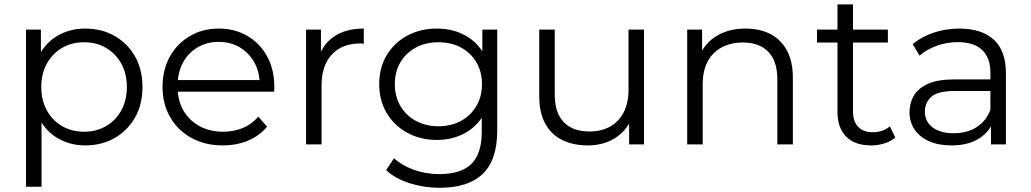

<svg xmlns="http://www.w3.org/2000/svg" viewBox="-20 -661 4719 879"><path d="M370 4.7Q302.4 4.7 247.2 -26.5Q192.1 -57.8 159.6 -117.6Q127.1 -177.5 127.1 -262.5Q127.1 -348.6 159 -408.2Q190.9 -467.7 246.1 -499Q301.2 -530.2 370 -530.2Q445.5 -530.2 504.8 -496.4Q564 -462.6 598.2 -402.5Q632.3 -342.4 632.3 -262.5Q632.3 -183.1 598.2 -123Q564 -62.9 504.8 -29.1Q445.5 4.7 370 4.7ZM99.1 194V-525.5H167.3V-367.2L160.1 -261.5L170.1 -155.8V194ZM364.9 -57.9Q420.7 -57.9 465 -83.3Q509.2 -108.7 535 -155.2Q560.7 -201.7 560.7 -262.5Q560.7 -324.3 535 -370.3Q509.2 -416.3 465 -442Q420.7 -467.6 364.9 -467.6Q309.1 -467.6 264.8 -442Q220.5 -416.3 194.7 -370.3Q169 -324.3 169 -262.5Q169 -201.7 194.7 -155.2Q220.5 -108.7 264.8 -83.3Q309.1 -57.9 364.9 -57.9Z M1000.2 4.7Q918.4 4.7 856.2 -29.7Q793.9 -64 759 -124.6Q724.1 -185.3 724.1 -263Q724.1 -341.1 757.3 -401.3Q790.6 -461.5 849.1 -495.8Q907.5 -530.2 981.2 -530.2Q1054.9 -530.2 1112.5 -496.6Q1170.1 -462.9 1203 -402.7Q1235.9 -342.4 1235.9 -262.9Q1235.9 -258.5 1235.6 -252.7Q1235.4 -246.8 1234.8 -241.4H778.1V-294.4H1197.2L1168.8 -273.2Q1169.3 -329.9 1144.9 -374.2Q1120.4 -418.6 1078.3 -443.9Q1036.1 -469.3 981.2 -469.3Q926.7 -469.3 884.1 -443.9Q841.4 -418.6 817.5 -374Q793.5 -329.3 793.5 -271.5V-259.6Q793.5 -200.5 820 -154.8Q846.4 -109.2 893.6 -83.5Q940.8 -57.9 1001.9 -57.9Q1050.5 -57.9 1091.9 -75.1Q1133.3 -92.3 1162.6 -127.2L1202.7 -80.9Q1167.5 -38.9 1115.3 -17.1Q1063 4.7 1000.2 4.7Z M1381.1 0V-525.5H1449.3V-381.9L1442.2 -407Q1464.3 -466.5 1516.3 -498.4Q1568.2 -530.2 1645.5 -530.2V-460.9Q1641.1 -461.5 1637 -461.8Q1633 -462 1628.7 -462Q1546.5 -462 1499.3 -411.6Q1452.1 -361.2 1452.1 -268.4V0Z M1993 198.7Q1921.3 198.7 1855.2 177.7Q1789.1 156.7 1747.6 117.8L1783.7 63.6Q1821.4 97.5 1875.8 116.8Q1930.3 136.1 1990.7 136.1Q2090.8 136.1 2138.1 89.3Q2185.4 42.5 2185.4 -55.5V-185.8L2195.4 -275.8L2188.2 -366.4V-525.5H2256.4V-63.6Q2256.4 71.6 2189.8 135.2Q2123.2 198.7 1993 198.7ZM1980.3 -20.4Q1904.9 -20.4 1845.1 -52.9Q1785.3 -85.4 1750.7 -143Q1716.1 -200.5 1716.1 -275.8Q1716.1 -351.5 1750.7 -408.8Q1785.3 -466.2 1845.1 -498.2Q1904.9 -530.2 1980.3 -530.2Q2049.9 -530.2 2105.8 -501Q2161.7 -471.9 2195.1 -415.1Q2228.4 -358.3 2228.4 -275.8Q2228.4 -193.7 2195.1 -136.7Q2161.7 -79.7 2105.8 -50.1Q2049.9 -20.4 1980.3 -20.4ZM1987.1 -83Q2045.4 -83 2090.3 -107.4Q2135.1 -131.8 2160.8 -175.5Q2186.5 -219.1 2186.5 -275.8Q2186.5 -332.9 2160.8 -376.1Q2135.1 -419.3 2090.3 -443.5Q2045.4 -467.6 1987.1 -467.6Q1929.7 -467.6 1884.3 -443.5Q1839 -419.3 1813.3 -376.1Q1787.6 -332.9 1787.6 -275.8Q1787.6 -219.1 1813.3 -175.5Q1839 -131.8 1884.3 -107.4Q1929.7 -83 1987.1 -83Z M2671.5 4.7Q2603.8 4.7 2553.7 -20.1Q2503.7 -44.9 2476.2 -95.1Q2448.7 -145.4 2448.7 -220.5V-525.5H2519.7V-227.9Q2519.7 -144.3 2561.2 -101.7Q2602.7 -59.1 2678.4 -59.1Q2733.2 -59.1 2773.4 -81.7Q2813.6 -104.4 2835.5 -147.3Q2857.4 -190.3 2857.4 -249.6V-525.5H2928.4V0H2860.2V-143.7L2871.3 -117.5Q2846.4 -60.1 2793.9 -27.7Q2741.3 4.7 2671.5 4.7Z M3126.1 0V-525.5H3194.3V-381.3L3183.2 -407.6Q3208.5 -465.4 3263.1 -497.8Q3317.7 -530.2 3393.7 -530.2Q3458.3 -530.2 3506.6 -505.4Q3554.8 -480.6 3582.3 -430.6Q3609.8 -380.7 3609.8 -305V0H3538.8V-297.6Q3538.8 -381.2 3497.5 -423.8Q3456.1 -466.4 3381.1 -466.4Q3325 -466.4 3283.4 -443.8Q3241.8 -421.1 3219.4 -378.7Q3197.1 -336.2 3197.1 -275.9V0Z M3968 4.7Q3894 4.7 3854 -35.4Q3814.1 -75.5 3814.1 -148.4V-640.8H3885.1V-152.2Q3885.1 -105.7 3908.4 -80.7Q3931.7 -55.7 3975.8 -55.7Q4022.7 -55.7 4053.9 -82.6L4078.6 -31.7Q4058.4 -13.3 4028.6 -4.3Q3998.8 4.7 3968 4.7ZM3720.3 -466.3V-525.5H4044.8V-466.3Z M4517 0V-115.6L4514.2 -135.5V-328.9Q4514.2 -396.3 4476.4 -432.2Q4438.7 -468.1 4364.9 -468.1Q4313.7 -468.1 4268 -451.3Q4222.2 -434.4 4189.9 -406.3L4158.4 -458.9Q4198.2 -492.7 4254.3 -511.5Q4310.4 -530.2 4371.8 -530.2Q4474.3 -530.2 4529.7 -479.4Q4585.2 -428.6 4585.2 -326V0ZM4335.9 4.7Q4276.7 4.7 4233.5 -14.4Q4190.2 -33.6 4167 -68.3Q4143.8 -103 4143.8 -147.7Q4143.8 -188.6 4163.3 -222.4Q4182.8 -256.2 4227.3 -276.8Q4271.8 -297.4 4347.1 -297.4H4528V-244.4H4349.5Q4272.8 -244.4 4243.5 -217.5Q4214.2 -190.5 4214.2 -150.4Q4214.2 -104.8 4249.3 -78Q4284.4 -51.1 4346.6 -51.1Q4407.5 -51.1 4450.6 -78.5Q4493.7 -106 4514.2 -157.6L4529.8 -108.9Q4510 -56.6 4460.6 -25.9Q4411.2 4.7 4335.9 4.7Z"/></svg>

Font: Montserrat Thin
Style: Regular
Weight: 100
Designer: Julieta Ulanovsky
Foundry: Julieta Ulanovsky
Version: Version 9.000